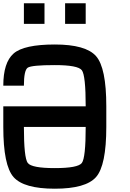

<svg xmlns="http://www.w3.org/2000/svg" viewBox="-20 -1145 790 1165"><path d="M312.5 0Q125 0 62.5 -70.3Q0 -140.6 0 -375V-500H500Q500 -687.5 476.6 -718.8Q453.1 -750 312.5 -750Q171.9 -750 148.4 -734.4Q125 -718.8 125 -625H0Q0 -765.6 62.5 -820.3Q125 -875 312.5 -875Q500 -875 562.5 -804.7Q625 -734.4 625 -500V-375Q625 -140.6 562.5 -70.3Q500 0 312.5 0ZM312.5 -125Q453.1 -125 476.6 -156.2Q500 -187.5 500 -375H125Q125 -187.5 148.4 -156.2Q171.9 -125 312.5 -125ZM500 -1125V-1000H375V-1125ZM250 -1125V-1000H125V-1125Z"/></svg>

Font: CraftyPE
Style: Regular
Weight: 400
Designer: Erek Butcher
Foundry: Haunted Coop
Version: Version 0.018;April 4, 2024;FontCreator 15.0.0.2962 64-bit